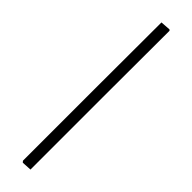

<svg xmlns="http://www.w3.org/2000/svg" viewBox="-357 -781 1027 1027"><g transform="rotate(45 157.0 -267.5)"><path d="M183 -797 188 -792 187 -288V259L132 262L125 254V-283L126 -793Z"/></g></svg>

Font: Alegreya Sans SC
Style: Regular
Weight: 400
Designer: Juan Pablo del Peral
Foundry: Huerta Tipografica
Version: Version 2.007